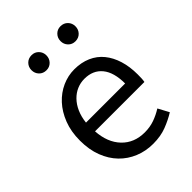

<svg xmlns="http://www.w3.org/2000/svg" viewBox="-203 -788 902 902"><g transform="rotate(-45 248.0 -337.5)"><path d="M169 -587Q147 -587 133 -601.5Q119 -616 119 -637Q119 -658 133 -672.5Q147 -687 169 -687Q190 -687 204 -672.5Q218 -658 218 -637Q218 -616 204 -601.5Q190 -587 169 -587ZM361 -587Q340 -587 326 -601.5Q312 -616 312 -637Q312 -658 326 -672.5Q340 -687 361 -687Q383 -687 397 -672.5Q411 -658 411 -637Q411 -616 397 -601.5Q383 -587 361 -587ZM279 12Q230 12 187.5 -5.5Q145 -23 113.5 -55.5Q82 -88 64 -135Q46 -182 46 -242Q46 -302 64.5 -349.5Q83 -397 113.5 -430Q144 -463 183 -480.5Q222 -498 264 -498Q310 -498 346.5 -482Q383 -466 407.5 -436Q432 -406 445 -364Q458 -322 458 -270Q458 -257 457.5 -244.5Q457 -232 455 -223H127Q132 -145 175.5 -99.5Q219 -54 289 -54Q324 -54 353.5 -64.5Q383 -75 410 -92L439 -38Q407 -18 368 -3Q329 12 279 12ZM126 -282H386Q386 -356 354.5 -394.5Q323 -433 266 -433Q240 -433 216.5 -423Q193 -413 174 -393.5Q155 -374 142.5 -346Q130 -318 126 -282Z"/></g></svg>

Font: TypoPRO Source Sans Pro
Style: Regular
Weight: 400
Designer: Paul D. Hunt
Foundry: Adobe Systems Incorporated
Version: Version 2.020;PS 2.000;hotconv 1.0.86;makeotf.lib2.5.63406